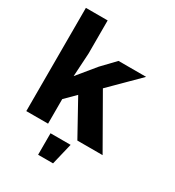

<svg xmlns="http://www.w3.org/2000/svg" viewBox="-218 -867 1087 1192"><g transform="rotate(30 325.0 -271.0)"><path d="M43 0V-740H199V-502L189 -335L295 -464L383 -556H581L199 -176V0ZM409 0 232 -320 375 -376 590 0ZM242 198V44H386L349 198Z"/></g></svg>

Font: Azeret Mono Thin
Style: Regular
Weight: 100
Designer: Martin Vácha
Foundry: Displaay
Version: Version 1.002